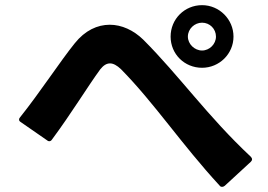

<svg xmlns="http://www.w3.org/2000/svg" viewBox="-20 -770 1040 745"><path d="M764 -507C831 -507 886 -561 886 -628C886 -695 831 -750 764 -750C696 -750 642 -696 642 -628C642 -560 696 -507 764 -507ZM54 -306C54 -302 56 -299 61 -296L162 -226C165 -223 168 -222 171 -222C175 -222 179 -224 182 -229C257 -330 320 -434 369 -501C381 -516 393 -524 407 -524C420 -524 434 -516 449 -502C580 -369 682 -213 832 -50C835 -46 838 -45 842 -45C845 -45 848 -46 852 -49L953 -142C956 -145 958 -148 958 -152C958 -155 956 -159 953 -162C787 -317 675 -477 536 -616C498 -653 452 -674 406 -674C358 -674 310 -652 270 -602C215 -534 134 -410 58 -315C55 -312 54 -309 54 -306ZM709 -628C709 -658 735 -682 764 -682C794 -682 818 -658 818 -628C818 -599 793 -574 764 -574C735 -574 709 -599 709 -628Z"/></svg>

Font: LINE Seed JP App_OTF Bold
Style: Regular
Weight: 700
Designer: LINE & Fontrix & Fontworks
Version: Version 1.009